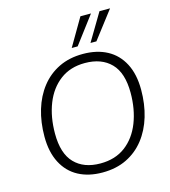

<svg xmlns="http://www.w3.org/2000/svg" viewBox="-134 -1043 1026 1157"><g transform="rotate(-15 379.5 -464.0)"><path d="M362 8Q276 8 212.5 -26Q149 -60 114 -127.5Q79 -195 79 -291Q79 -381 102 -457.5Q125 -534 170 -591.5Q215 -649 280.5 -681Q346 -713 431 -713Q518 -713 581.5 -679Q645 -645 680 -578Q715 -511 715 -414Q715 -324 692 -247.5Q669 -171 624 -113.5Q579 -56 513.5 -24Q448 8 362 8ZM364 -48Q457 -48 520.5 -96Q584 -144 616.5 -227Q649 -310 649 -413Q649 -537 590.5 -597Q532 -657 428 -657Q337 -657 273.5 -609Q210 -561 177.5 -478.5Q145 -396 145 -292Q145 -168 203 -108Q261 -48 364 -48ZM376 -765 476 -936H542L413 -765ZM493 -765 595 -936H661L530 -765Z"/></g></svg>

Font: Nunito Sans 12pt ExtraLight 12pt Light
Style: Italic
Weight: 300
Italic angle: -9°
Version: Version 3.101;gftools[0.9.27]